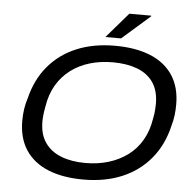

<svg xmlns="http://www.w3.org/2000/svg" viewBox="-58 -930 1023 1002"><g transform="rotate(5 453.0 -429.5)"><path d="M415 12Q307 12 230 -19.5Q153 -51 112 -113Q71 -175 71 -266Q71 -298 75.5 -328Q80 -358 89 -385Q113 -484 171.5 -554Q230 -624 318 -661Q406 -698 519 -698Q628 -698 705 -666.5Q782 -635 823 -573Q864 -511 864 -420Q864 -391 860.5 -363Q857 -335 849 -308Q826 -208 767 -136Q708 -64 619 -26Q530 12 415 12ZM418 -75Q483 -75 539 -92Q595 -109 639 -141.5Q683 -174 711.5 -223Q740 -272 750 -336Q753 -350 754.5 -361.5Q756 -373 756.5 -382Q757 -391 757.5 -399.5Q758 -408 758 -415Q758 -483 728 -526.5Q698 -570 643.5 -590.5Q589 -611 516 -611Q451 -611 395.5 -594.5Q340 -578 296 -545Q252 -512 223.5 -463.5Q195 -415 185 -351Q182 -337 180.5 -325.5Q179 -314 178 -305Q177 -296 176.5 -287.5Q176 -279 176 -272Q176 -204 206.5 -160.5Q237 -117 291.5 -96Q346 -75 418 -75ZM465 -739 579 -871H693L694 -868L547 -739Z"/></g></svg>

Font: Archivo SemiExpanded
Style: Italic
Weight: 400
Width: 6
Italic angle: -10°
Designer: Hector Gatti
Foundry: Omnibus-Type
Version: Version 2.001